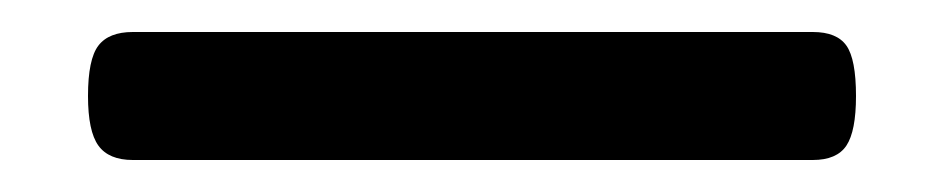

<svg xmlns="http://www.w3.org/2000/svg" viewBox="-20 36 590 120"><path d="M63 136Q48 136 41.5 127Q35 118 35 96Q35 73 41.5 64.5Q48 56 63 56H488Q503 56 509 64.5Q515 73 515 96Q515 118 509 127Q503 136 488 136Z"/></svg>

Font: Playwrite GB S
Style: Regular
Weight: 400
Designer: Veronika Burian, José Scaglione
Foundry: TypeTogether
Version: Version 1.000